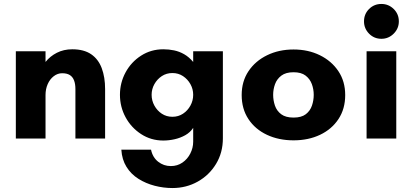

<svg xmlns="http://www.w3.org/2000/svg" viewBox="-20 -700 2095 970"><path d="M60 0V-441H210V-387Q233 -416 267.5 -433.5Q302 -451 345 -451Q404 -451 440.5 -426Q477 -401 494 -355.5Q511 -310 511 -250V0H361V-250Q361 -276 354 -294Q347 -312 332.5 -321Q318 -330 294 -330Q271 -330 251.5 -315Q232 -300 221 -275Q210 -250 210 -220V0Z M851 250Q806 250 761.5 238.5Q717 227 679.5 203.5Q642 180 619 143Q596 106 593 56H743Q751 95 779 117Q807 139 843 139Q876 139 901.5 121.5Q927 104 941.5 75.5Q956 47 956 16V-54Q941 -31 916 -17Q891 -3 862 3.5Q833 10 805 10Q743 10 693 -22.5Q643 -55 614.5 -107.5Q586 -160 586 -221Q586 -282 614.5 -334.5Q643 -387 693 -419Q743 -451 805 -451Q833 -451 859.5 -445.5Q886 -440 910.5 -426Q935 -412 956 -387V-441H1106V-1Q1106 71 1071.5 128Q1037 185 979 217.5Q921 250 851 250ZM851 -110Q881 -110 904.5 -125.5Q928 -141 942 -166.5Q956 -192 956 -221Q956 -250 942 -275Q928 -300 904.5 -315.5Q881 -331 851 -331Q821 -331 797.5 -315.5Q774 -300 760 -275Q746 -250 746 -221Q746 -192 760 -166.5Q774 -141 797.5 -125.5Q821 -110 851 -110Z M1463 9Q1388 9 1328.5 -19Q1269 -47 1235 -98.5Q1201 -150 1201 -220Q1201 -289 1235.5 -340.5Q1270 -392 1329.5 -421Q1389 -450 1463 -450Q1537 -450 1596 -421Q1655 -392 1689.5 -340.5Q1724 -289 1724 -220Q1724 -150 1690 -98.5Q1656 -47 1597 -19Q1538 9 1463 9ZM1463 -106Q1503 -106 1525 -123Q1547 -140 1556 -166.5Q1565 -193 1565 -221Q1565 -249 1555.5 -275Q1546 -301 1524 -318Q1502 -335 1463 -335Q1424 -335 1401.5 -318Q1379 -301 1369.5 -275Q1360 -249 1360 -221Q1360 -193 1369 -166.5Q1378 -140 1400.5 -123Q1423 -106 1463 -106Z M1832 0V-441H1982V0ZM1907 -504Q1870 -504 1844.5 -530Q1819 -556 1819 -592Q1819 -629 1844.5 -654.5Q1870 -680 1907 -680Q1943 -680 1969 -654.5Q1995 -629 1995 -592Q1995 -556 1969 -530Q1943 -504 1907 -504Z"/></svg>

Font: Teachers
Style: Bold
Weight: 700
Designer: Alfredo Marco Pradil, Chank Diesel
Version: Version 1.001